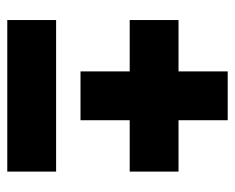

<svg xmlns="http://www.w3.org/2000/svg" viewBox="-79 -566 645 527"><g transform="rotate(90 243.5 -302.5)"><path d="M35 -470V-336H176V-201H310V-336H451V-470H310V-605H176V-470ZM35 0H451V-134H35Z"/></g></svg>

Font: LT Wave Black
Style: Regular
Weight: 900
Designer: Daniel Lyons
Version: Version 2.5 (Glyphs App)